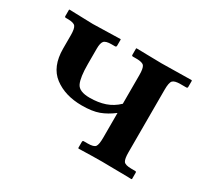

<svg xmlns="http://www.w3.org/2000/svg" viewBox="-98 -579 776 724"><g transform="rotate(30 290.5 -217.5)"><path d="M370 -354Q370 -383 363 -392.5Q356 -402 330 -402H314Q309 -402 309 -407V-434L310 -436L420 -434L550 -436L552 -434V-407Q552 -402 546 -402H521Q496 -402 488 -393.5Q480 -385 480 -354V-81Q480 -53 486.5 -43Q493 -33 521 -33H537Q542 -33 542 -28V-1L540 1Q540 1 525.5 0.5Q511 0 490 0Q469 0 447.5 -0.5Q426 -1 412 -1Q392 -1 368 -0.5Q344 0 327 0.5Q310 1 310 1L308 -1V-27Q308 -33 313 -33H330Q357 -33 363.5 -42.5Q370 -52 370 -81V-189Q341 -167 312.5 -156.5Q284 -146 239 -146Q166 -146 118.5 -182Q71 -218 71 -297V-355Q71 -384 63.5 -393Q56 -402 30 -402H22Q17 -402 17 -407V-434L18 -436L121 -433L241 -436L242 -434V-408Q242 -402 236 -402H221Q196 -402 188.5 -393Q181 -384 181 -360V-293Q181 -235 192.5 -210.5Q204 -186 250 -186Q287 -186 316.5 -196Q346 -206 370 -229Z"/></g></svg>

Font: Libertinus Serif SemiBold
Style: Regular
Weight: 600
Designer: Philipp H. Poll, Khaled Hosny
Foundry: Caleb Maclennan
Version: Version 7.051;RELEASE